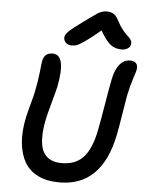

<svg xmlns="http://www.w3.org/2000/svg" viewBox="-64 -987 826 1091"><g transform="rotate(5 349.5 -441.5)"><path d="M317.9 -727.1Q295.9 -727.1 283.2 -740.5Q270.5 -753.9 272.9 -772.9Q275.4 -787.1 293.5 -804.7Q311.5 -822.3 374 -868.2Q391.1 -879.9 416.5 -898.4Q441.9 -917 450 -922.1Q458 -927.2 471.4 -932.1Q484.9 -937 499 -937Q525.4 -937 541.3 -926Q557.1 -915 570.8 -887.2Q585.4 -859.4 603 -837.9Q620.6 -816.4 632.1 -807.1Q643.6 -797.9 649.9 -786.6Q656.2 -775.4 653.8 -762.2Q651.9 -747.6 637 -738.3Q622.1 -729 603 -729Q565.9 -729 539.6 -749Q513.2 -769 480 -827.1Q425.8 -780.8 391.8 -757.8Q357.9 -734.9 345.7 -731Q333.5 -727.1 317.9 -727.1ZM315.9 54.2Q244.6 54.2 194.1 29.5Q143.6 4.9 117.2 -41Q90.8 -86.9 84.5 -151.9Q78.1 -216.8 95.2 -296.9Q101.1 -324.7 115.2 -376.2Q129.4 -427.7 132.8 -445.8Q146.5 -513.2 151.4 -562Q156.2 -610.8 159.2 -626Q168.9 -671.9 214.8 -671.9Q293.9 -671.9 257.8 -486.8Q252 -460.9 233.2 -393.3Q214.4 -325.7 208 -293.9Q197.3 -240.2 197 -199Q196.8 -157.7 205.1 -130.9Q213.4 -104 230.7 -87.2Q248 -70.3 270.3 -63.2Q292.5 -56.2 321.8 -56.2Q397.9 -56.2 442.6 -103.8Q487.3 -151.4 508.8 -257.8Q520.5 -316.9 535.4 -408.4Q550.3 -500 562 -557.1Q572.3 -609.9 596.9 -640.4Q621.6 -670.9 657.2 -670.9Q680.2 -670.9 691.4 -658.2Q702.6 -645.5 698.2 -621.1Q696.3 -611.8 682.1 -568.1Q668 -524.4 657.2 -473.1Q650.9 -439.9 638.9 -363.3Q627 -286.6 618.2 -244.1Q589.8 -98.6 514.6 -22.2Q439.5 54.2 315.9 54.2Z"/></g></svg>

Font: Shantell Sans Bouncy
Style: Italic
Weight: 500
Italic angle: -11.31°
Designer: Stephen Nixon, Anya Danilova, Shantell Martin
Foundry: Arrow Type
Version: Version 1.006;[9816181b4]